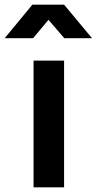

<svg xmlns="http://www.w3.org/2000/svg" viewBox="-95 -804 415 824"><path d="M49 -544H180V0H49ZM44 -784H180L300 -640H181L113 -719L47 -640H-75Z"/></svg>

Font: Evergrow Sans
Style: Bold
Weight: 700
Foundry: 10Web
Version: Version 1.000